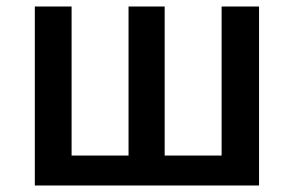

<svg xmlns="http://www.w3.org/2000/svg" viewBox="-20 -570 902 590"><path d="M87 0H776V-550H661V-92H486V-550H375V-92H200V-550H87Z"/></svg>

Font: Source Han Sans KR Medium
Style: Regular
Weight: 500
Designer: Ryoko NISHIZUKA (kana & ideographs); Paul D. Hunt (Latin, Greek & Cyrillic); Wenlong ZHANG (bopomofo); Sandoll Communica
Foundry: Adobe Systems Incorporated
Version: Version 1.001;PS 1.001;hotconv 1.0.78;makeotf.lib2.5.61930